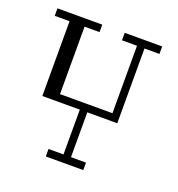

<svg xmlns="http://www.w3.org/2000/svg" viewBox="-90 -343 545 588"><g transform="rotate(20 183.0 -49.0)"><path d="M121.6 170.4V146H170.4V0H48.3V-243.7H0V-268.1H146V-243.7H97.2V-23.9H268.1V-243.7H219.2V-268.1H341.3V-243.7H292.5V0H194.8V146H243.7V170.4Z"/></g></svg>

Font: FS Mondwest Regular
Style: Regular
Weight: 400
Designer: NZWStudios2024
Foundry: https://fontstruct.com
Version: Version 1.0